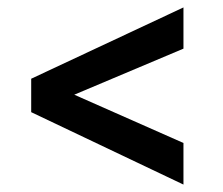

<svg xmlns="http://www.w3.org/2000/svg" viewBox="-20 -508 600 517"><path d="M474 -377 180 -253 474 -123V-11L64 -206V-296L474 -488Z"/></svg>

Font: TitilliumWebSemiBold
Style: Bold
Weight: 600
Version: Version 1.001;PS 57.000;hotconv 1.0.70;makeotf.lib2.5.55311